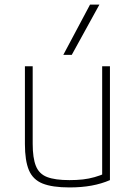

<svg xmlns="http://www.w3.org/2000/svg" viewBox="-20 -810 590 840"><path d="M284 10Q209 10 166.5 -7Q124 -24 106.5 -65.5Q89 -107 89 -180V-520H123V-181Q123 -119 137 -84Q151 -49 186 -35.5Q221 -22 284 -22Q316 -22 342.5 -25Q369 -28 393.5 -35Q418 -42 441 -52L427 -30V-520H461V-22Q424 -6 380.5 2Q337 10 284 10ZM294 -570H257L374 -790H415Z"/></svg>

Font: M PLUS Code Latin SemiExpanded ExtraLight
Style: Regular
Weight: 250
Width: 6
Designer: Coji Morishita
Foundry: UNDERFOREST DESIGN
Version: Version 1.002; ttfautohint (v1.8.3)